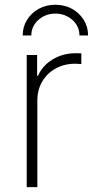

<svg xmlns="http://www.w3.org/2000/svg" viewBox="-20 -773 384 793"><path d="M90.3 0V-545.9H133.3V-460H137.2Q155.3 -502 197.5 -527.6Q239.7 -553.2 293.5 -553.2Q299.3 -553.2 304.9 -553Q310.5 -552.7 315.9 -552.7V-508.3Q313 -508.3 306.2 -509Q299.3 -509.8 290.5 -509.8Q245.6 -509.8 210.2 -490.2Q174.8 -470.7 154.5 -436.5Q134.3 -402.3 134.3 -357.9V0ZM208.5 -753.4Q246.6 -753.4 277.3 -736.6Q308.1 -719.7 325.9 -690.9Q343.8 -662.1 343.8 -626.5H308.1Q308.1 -665 278.8 -690.9Q249.5 -716.8 208.5 -716.8Q168 -716.8 138.7 -690.9Q109.4 -665 109.4 -626.5H73.7Q73.7 -662.1 91.6 -690.9Q109.4 -719.7 140.1 -736.6Q170.9 -753.4 208.5 -753.4Z"/></svg>

Font: Inter ExtraLight
Style: Regular
Weight: 250
Designer: Rasmus Andersson
Foundry: rsms
Version: Version 4.001;git-66647c0bb